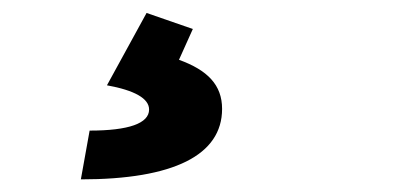

<svg xmlns="http://www.w3.org/2000/svg" viewBox="-20 -44 626 298"><path d="M105.5 234.4C249.5 234.4 324.7 196.8 324.7 125C324.7 87.9 302.2 64.9 257.8 48.8L279.3 1L207.5 -23.9L146 88.4C189 96.2 211.4 108.9 211.4 126C211.4 147.5 179.7 158.7 119.1 158.7Z"/></svg>

Font: Cascadia Mono SemiBold
Style: Italic
Weight: 600
Italic angle: -10°
Monospace: yes
Designer: Aaron Bell
Foundry: Saja Typeworks
Version: Version 2404.023